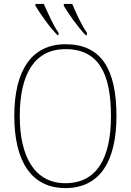

<svg xmlns="http://www.w3.org/2000/svg" viewBox="-20 -951 669 981"><path d="M418 -771H424V-784C398 -819 368 -886 349 -931H306V-921C327 -885 381 -808 418 -771ZM274 -771H279V-784C253 -819 224 -886 204 -931H161V-921C183 -885 236 -808 274 -771ZM314 10C493 10 575 -131 575 -358C575 -597 498 -725 315 -725C143 -725 53 -593 53 -359C53 -129 139 10 314 10ZM314 -15C159 -15 81 -147 81 -358C81 -573 157 -700 315 -700C485 -700 547 -573 547 -358C547 -145 476 -15 314 -15Z"/></svg>

Font: Noto Serif SemiCondensed Thin
Style: Regular
Weight: 100
Width: 4
Designer: Monotype Design Team
Foundry: Monotype Imaging Inc.
Version: Version 2.015